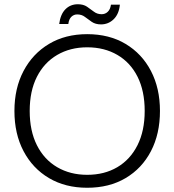

<svg xmlns="http://www.w3.org/2000/svg" viewBox="-20 -873 822 905"><path d="M391 12Q288 12 211 -33.5Q134 -79 91 -160.5Q48 -242 48 -350Q48 -457 91 -538.5Q134 -620 211 -666Q288 -712 391 -712Q495 -712 572 -666Q649 -620 691.5 -538.5Q734 -457 734 -350Q734 -242 691.5 -160.5Q649 -79 572 -33.5Q495 12 391 12ZM391 -49Q472 -49 533 -85Q594 -121 628 -188.5Q662 -256 662 -350Q662 -444 628.5 -511Q595 -578 533.5 -614Q472 -650 391 -650Q311 -650 249.5 -614Q188 -578 154 -511Q120 -444 120 -350Q120 -256 154 -188.5Q188 -121 249.5 -85Q311 -49 391 -49ZM456 -758Q430 -758 412.5 -770Q395 -782 380 -793.5Q365 -805 344 -805Q328 -805 316.5 -794Q305 -783 302 -760H259Q265 -806 288.5 -829.5Q312 -853 347 -853Q373 -853 390 -841.5Q407 -830 422.5 -818Q438 -806 459 -806Q476 -806 488 -817.5Q500 -829 503 -851H545Q541 -807 516 -782.5Q491 -758 456 -758Z"/></svg>

Font: DM Sans 24pt Light
Style: Regular
Weight: 300
Designer: Colophon Foundry, Jonny Pinhorn
Foundry: Colophon Foundry
Version: Version 4.004;gftools[0.9.30]